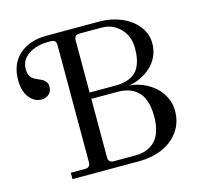

<svg xmlns="http://www.w3.org/2000/svg" viewBox="-103 -827 996 941"><g transform="rotate(-15 395.0 -356.0)"><path d="M210 -711.9H478Q537.6 -711.9 588.6 -690.7Q639.6 -669.4 670.9 -630.1Q702.1 -590.8 702.1 -542Q702.1 -506.8 688.2 -476.6Q674.3 -446.3 651.1 -425.3Q627.9 -404.3 599.4 -390.4Q570.8 -376.5 539.1 -371.1Q572.3 -369.1 605 -355.7Q637.7 -342.3 664.3 -319.8Q690.9 -297.4 707.5 -264.4Q724.1 -231.4 724.1 -193.8Q724.1 -132.8 691.2 -88.1Q658.2 -43.5 605.7 -21.7Q553.2 0 488.8 0H151.9V-32.2H224.1Q251 -32.2 251 -59.1V-652.8Q251 -667 244.6 -673.6Q238.3 -680.2 224.1 -680.2H210Q150.9 -680.2 110.4 -653.1Q69.8 -626 69.8 -578.1Q69.8 -563 74 -551.8Q78.1 -540.5 85.7 -533.9Q93.3 -527.3 98.6 -524.2Q104 -521 111.8 -518.1Q128.9 -510.7 137.2 -506.3Q145.5 -502 152.8 -491.7Q160.2 -481.4 160.2 -466.8Q160.2 -443.4 145 -429.7Q129.9 -416 106.9 -416Q71.3 -416 45.7 -448Q20 -480 20 -538.1Q20 -620.1 72.8 -666Q125.5 -711.9 210 -711.9ZM342.8 -356V-59.1Q342.8 -32.2 370.1 -32.2H478Q500 -32.2 519 -36.4Q538.1 -40.5 556.9 -51.8Q575.7 -63 588.9 -80.6Q602.1 -98.1 610.1 -127.2Q618.2 -156.2 618.2 -193.8Q618.2 -240.7 606.4 -273.7Q594.7 -306.6 574 -324Q553.2 -341.3 529.8 -348.6Q506.3 -356 478 -356ZM342.8 -388.2H474.1Q508.3 -388.2 533.9 -396.7Q559.6 -405.3 574.5 -418.9Q589.4 -432.6 598.4 -453.1Q607.4 -473.6 610.6 -494.6Q613.8 -515.6 613.8 -542Q613.8 -602.1 575.7 -641.1Q537.6 -680.2 481.9 -680.2H370.1Q342.8 -680.2 342.8 -652.8Z"/></g></svg>

Font: Flanker Steampunk
Style: Regular
Weight: 400
Designer: Alexey Kryukov, Leonardo Di Lena
Foundry: Alexey Kryukov, Leonardo Di Lena
Version: 1.210